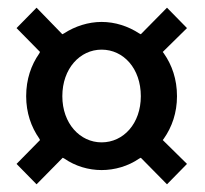

<svg xmlns="http://www.w3.org/2000/svg" viewBox="-20 -579 533 499"><path d="M143 -169 147 -167C176 -147 210 -137 244 -137C278 -137 313 -147 342 -167L346 -169L414 -100L466 -153L403 -215L406 -219C427 -249 440 -286 440 -329C440 -373 427 -410 406 -440L403 -444L466 -506L414 -559L346 -490L342 -492C313 -511 279 -522 244 -522C210 -522 175 -511 146 -492L142 -490L75 -559L23 -506L84 -444L82 -440C61 -410 48 -373 48 -329C48 -286 61 -249 82 -219L84 -215L23 -153L75 -100ZM244 -450C301 -450 346 -401 346 -329C346 -258 301 -209 244 -209C188 -209 142 -258 142 -329C142 -401 188 -450 244 -450Z"/></svg>

Font: Falling Sky
Style: Light
Weight: 400
Designer: Paul D. Hunt
Foundry: Adobe Systems Incorporated
Version: Version 1.02